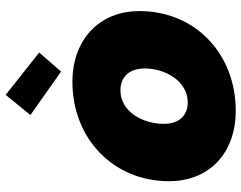

<svg xmlns="http://www.w3.org/2000/svg" viewBox="-107 -736 850 676"><g transform="rotate(-90 318.0 -398.0)"><path d="M617 -332C617 -475 515 -568 368 -568C167 -568 18 -423 18 -228C18 -85 118 7 266 7C466 7 617 -135 617 -332ZM220 -247C220 -320 263 -399 338 -399C381 -399 415 -372 415 -313C415 -241 370 -162 296 -162C252 -162 220 -189 220 -247ZM251 -716 404 -608 471 -685 322 -803Z"/></g></svg>

Font: SVN-Poppins ExtraBold
Style: Italic
Weight: 800
Italic angle: -10°
Designer: Ninad Kale (Devanagari), Jonny Pinhorn (Latin)
Foundry: Indian Type Foundry
Version: Version 3.002 2017